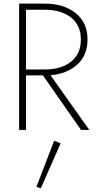

<svg xmlns="http://www.w3.org/2000/svg" viewBox="-20 -720 541 1064"><path d="M280 60 316 74 206 324 182 315ZM124 -302V0H86V-700H228Q333 -700 399 -647.5Q465 -595 465 -501Q465 -414 408.5 -362.5Q352 -311 260 -303L475 0H429L218 -302ZM124 -335H228Q319 -335 373.5 -378Q428 -421 428 -501Q428 -581 373 -623.5Q318 -666 228 -666H124Z"/></svg>

Font: Renner
Style: Thin
Weight: 200
Version: Version 003.000 ; ttfautohint (v0.97) -l 8 -r 50 -G 200 -x 1